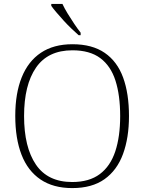

<svg xmlns="http://www.w3.org/2000/svg" viewBox="-20 -951 738 981"><path d="M349 10Q252 10 187 -34Q122 -78 90 -160.5Q58 -243 58 -359Q58 -474 91 -556Q124 -638 189 -681.5Q254 -725 350 -725Q451 -725 515 -681Q579 -637 609 -555Q639 -473 639 -358Q639 -247 608.5 -164Q578 -81 514 -35.5Q450 10 349 10ZM349 -21Q436 -21 490 -61.5Q544 -102 569 -177.5Q594 -253 594 -358Q594 -464 570 -539Q546 -614 492.5 -654Q439 -694 350 -694Q225 -694 164 -605.5Q103 -517 103 -358Q103 -199 163.5 -110Q224 -21 349 -21ZM382 -771Q366 -785 345.5 -804.5Q325 -824 305 -846Q285 -868 268 -888Q251 -908 242 -921V-931H299Q309 -909 325.5 -882Q342 -855 359.5 -829Q377 -803 392 -784V-771Z"/></svg>

Font: Noto Serif Hentaigana ExtraLight
Style: Regular
Weight: 200
Designer: Kazuhiro Yamada
Foundry: nipponia
Version: Version 1.000